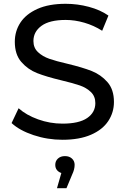

<svg xmlns="http://www.w3.org/2000/svg" viewBox="-20 -728 661 1011"><path d="M41 -80 78 -158Q118 -122 180.5 -99.5Q243 -77 309 -77Q396 -77 439 -106.5Q482 -136 482 -185Q482 -221 458.5 -243.5Q435 -266 400.5 -278Q366 -290 303 -305Q224 -324 175.5 -343Q127 -362 92.5 -401.5Q58 -441 58 -508Q58 -564 87.5 -609Q117 -654 177 -681Q237 -708 326 -708Q388 -708 448 -692Q508 -676 551 -646L518 -566Q474 -594 424 -608.5Q374 -623 326 -623Q241 -623 198.5 -592Q156 -561 156 -512Q156 -476 180 -453.5Q204 -431 239.5 -418.5Q275 -406 336 -392Q415 -373 463 -354Q511 -335 545.5 -296Q580 -257 580 -191Q580 -136 550 -90.5Q520 -45 459 -18.5Q398 8 309 8Q230 8 156.5 -16.5Q83 -41 41 -80ZM373 140Q373 164 360 191L330 263H280L303 183Q288 178 279.5 167Q271 156 271 140Q271 120 285 107Q299 94 322 94Q345 94 359 107Q373 120 373 140Z"/></svg>

Font: Idrija
Style: Regular
Weight: 500
Designer: Julieta Ulanovsky
Foundry: Julieta Ulanovsky
Version: Version 7.200